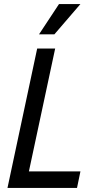

<svg xmlns="http://www.w3.org/2000/svg" viewBox="-20 -930 494 950"><path d="M17 0 164 -690H253L123 -82H378L361 0ZM173 -760 272 -910H378L249 -760Z"/></svg>

Font: Radio Canada Condensed
Style: Italic
Weight: 400
Width: 3
Italic angle: -12°
Designer: Charles Daoud, Etienne Aubert Bonn, Alexandre Saumier Demers, Jacques Le Bailly
Foundry: Radio-Canada
Version: Version 2.104; ttfautohint (v1.8.4.7-5d5b);gftools[0.9.28.de